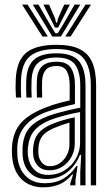

<svg xmlns="http://www.w3.org/2000/svg" viewBox="-20 -803 485 832"><path d="M373.5 0V-432.5Q373.5 -513.5 340.4 -552Q307.2 -590.5 225 -590.5Q149 -590.5 111.5 -560.5Q74 -530.5 71 -457Q70.2 -438 70.4 -419Q70.5 -400 71.8 -380.5H49.2Q47.8 -401.8 47.5 -419.2Q47.2 -436.8 48.2 -458Q51.5 -539.2 93.1 -574Q134.8 -608.8 225 -608.8Q289 -608.8 326.5 -589.6Q364 -570.5 380.2 -531.5Q396.5 -492.5 396.5 -432.5V0ZM187.8 -45.2Q230 -45.2 261.2 -65.5Q292.5 -85.8 309.8 -117.5Q327 -149.2 327 -183.2V-317.5Q294.8 -311.8 257.8 -302Q220.8 -292.2 196.2 -282.5Q150.5 -263.5 128 -236.1Q105.5 -208.8 100.8 -162.8Q100 -154.2 100.1 -145.5Q100.2 -136.8 101 -129Q105.8 -91.5 127.6 -68.4Q149.5 -45.2 187.8 -45.2ZM193 -65Q162.5 -65 144.5 -84Q126.5 -103 123.8 -131.2Q123 -139.5 123 -147.1Q123 -154.8 123.5 -161.8Q126.8 -201.5 146 -225Q165.2 -248.5 204 -264.8Q229.5 -275.2 252.8 -282.1Q276 -289 304 -294.8V-181.2Q304 -149.8 289.6 -123.2Q275.2 -96.8 250.4 -80.9Q225.5 -65 193 -65ZM196 -82.8Q219.5 -82.8 238.8 -95.8Q258 -108.8 269.5 -130.6Q281 -152.5 281 -179.2V-271.8Q264 -267 247.1 -261Q230.2 -255 211.8 -247.2Q178.2 -232.5 163.2 -212.9Q148.2 -193.2 146.5 -160.8Q146 -152.2 146.1 -145.6Q146.2 -139 146.8 -133Q148.8 -113.8 161.5 -98.2Q174.2 -82.8 196 -82.8ZM167.2 8.8Q110.5 8.8 74.4 -25.5Q38.2 -59.8 32.5 -123.8Q31.5 -136 31.5 -147.4Q31.5 -158.8 32.2 -170.8Q37 -231 69.9 -269.1Q102.8 -307.2 173 -335.2Q189.5 -342 205.5 -347.4Q221.5 -352.8 240 -357.8Q258.5 -362.8 282 -368V-432.5Q282 -472 269.5 -494.5Q257 -517 225 -517Q193.2 -517 178.5 -500.2Q163.8 -483.5 162.5 -452.5Q162 -443.2 161.9 -422.5Q161.8 -401.8 162.8 -380.5H140Q139 -402.8 139.1 -422.1Q139.2 -441.5 139.8 -454.5Q141.2 -495 161.6 -515.2Q182 -535.5 225 -535.5Q270.2 -535.5 287.5 -508.5Q304.8 -481.5 304.8 -432.5V-352.2Q272.5 -345 239.8 -336.1Q207 -327.2 181 -317.8Q121.5 -295.8 89.8 -258.5Q58 -221.2 55 -168.8Q54.8 -159 54.6 -147.5Q54.5 -136 55.5 -125.8Q59.8 -72.5 90.9 -40.8Q122 -9 174 -9Q220.8 -9 254.5 -28.8Q288.2 -48.5 311 -83.8H316.2L307 -21.8V0H284.2L284 -7L296.8 -47H292.5Q268.8 -17.8 238.1 -4.5Q207.5 8.8 167.2 8.8ZM327.8 0.2V-58.2L331.8 -132H326.5Q307 -83.8 269.4 -55.4Q231.8 -27 180.2 -27.2Q137.5 -27.5 109.9 -54.1Q82.2 -80.8 78.2 -127.2Q77.5 -136.5 77.5 -147Q77.5 -157.5 78 -166.8Q81.8 -219.5 108.4 -249.8Q135 -280 188.8 -300.2Q205.2 -306.5 229.2 -313.2Q253.2 -320 279.2 -326.1Q305.2 -332.2 327.8 -336.2V-432.5Q327.8 -491.8 305.4 -522.8Q283 -553.8 225 -553.8Q171.8 -553.8 145.4 -530.8Q119 -507.8 116.8 -455Q116.2 -440.2 116.1 -420.6Q116 -401 117.2 -380.5H94.5Q93.2 -401 93.2 -420.6Q93.2 -440.2 93.8 -455.5Q96.5 -517 127.2 -544.5Q158 -572 225 -572Q294.8 -572 322.6 -537.5Q350.5 -503 350.5 -432.5V0.2ZM75.8 -783H99.5L187.2 -644.8H164ZM122.2 -783H146.8L199.8 -691.5L220 -659H230L250.2 -691.2L303.2 -783H328L243.8 -644.8H206.5ZM168 -783H192.5L219 -722.5L222.8 -705.2H227.5L231.2 -722.5L258.2 -783H282.8L245 -710L232 -683.5H218L205.2 -710ZM350.5 -783H374.2L286 -644.8H262.8Z"/></svg>

Font: Big Shoulders Inline Text Thin
Style: Bold
Weight: 700
Version: Version 2.002